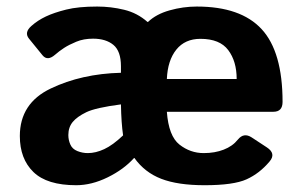

<svg xmlns="http://www.w3.org/2000/svg" viewBox="-20 -542 902 572"><path d="M39.1 -136.7Q39.1 -234.4 131.1 -278.3Q223.1 -322.3 340.3 -325.2V-344.7Q340.3 -389.6 317.9 -408.2Q295.4 -426.8 257.3 -426.8Q229 -426.8 207.3 -417.7Q185.5 -408.7 170.9 -399.2Q156.2 -389.6 144 -378.9Q121.6 -359.4 106.9 -377L66.4 -426.8Q51.3 -445.3 73.7 -464.8Q92.3 -481.4 116.7 -492.9Q141.1 -504.4 177 -513.4Q212.9 -522.5 269.5 -522.5Q310.5 -522.5 349.9 -512.9Q389.2 -503.4 419.4 -476.6H420.9Q445.3 -500 485.4 -511.2Q525.4 -522.5 566.4 -522.5Q697.3 -522.5 759.5 -455.1Q821.8 -387.7 821.8 -238.3Q821.8 -209 794.4 -209H477.1Q482.4 -136.7 514.6 -111.3Q546.9 -85.9 586.9 -85.9Q620.1 -85.9 646.5 -96.2Q672.9 -106.4 688.5 -126Q706.1 -147.9 729.5 -132.8L774.9 -103Q803.2 -84.5 783.2 -61Q753.4 -25.4 714.6 -7.8Q675.8 9.8 589.4 9.8Q509.8 9.8 460.4 -9.3Q411.1 -28.3 380.4 -71.3H379.4Q348.6 -37.1 300.8 -13.7Q252.9 9.8 207 9.8Q120.1 9.8 79.6 -29.5Q39.1 -68.8 39.1 -136.7ZM183.6 -139.6Q183.6 -125 189.5 -111.6Q195.3 -98.1 210.4 -92Q225.6 -85.9 241.7 -85.9Q265.1 -85.9 290.5 -97.7Q315.9 -109.4 346.7 -138.7Q341.3 -175.8 340.3 -231Q265.1 -221.2 237.3 -207.8Q209.5 -194.3 196.5 -178.5Q183.6 -162.6 183.6 -139.6ZM477.1 -306.6H685.1Q685.1 -359.4 659.9 -392.8Q634.8 -426.3 577.1 -426.3Q531.2 -426.3 505.4 -394.3Q479.5 -362.3 477.1 -306.6Z"/></svg>

Font: Istok
Style: Bold
Weight: 700
Designer: Andrey V. Panov
Foundry: Andrey V. Panov
Version: Version 1.0.1